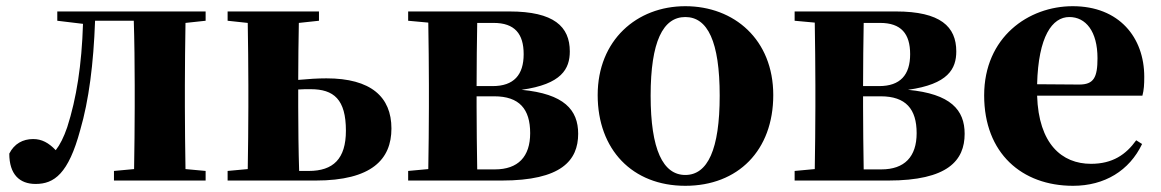

<svg xmlns="http://www.w3.org/2000/svg" viewBox="-20 -583 3749 620"><path d="M644 -516V-546H165V-516L248 -506C244 -374 227 -265 197 -172C186 -140 174 -116 160 -98C137 -122 115 -134 87 -134C54 -134 26 -119 10 -87C10 -20 43 11 95 11C155 11 201 -22 239 -163C267 -259 282 -377 287 -516H412C414 -458 415 -366 415 -308V-238C415 -182 414 -95 413 -37L348 -31V0H644V-31L579 -37C578 -95 577 -182 577 -238V-308C577 -364 578 -451 579 -509Z M946 -31C944 -89 943 -180 943 -238V-294C956 -295 969 -295 983 -295C1058 -295 1097 -262 1097 -161C1097 -70 1056 -31 977 -31ZM1010 -516V-546H715V-516L780 -509C781 -451 782 -364 782 -308V-238C782 -182 781 -95 780 -37L715 -31V0H999C1181 0 1244 -69 1244 -168C1244 -270 1178 -330 1034 -330C1006 -330 975 -328 943 -325C943 -381 944 -457 945 -509Z M1521 -36C1520 -94 1519 -181 1519 -238V-272H1576C1657 -272 1692 -231 1692 -153C1692 -77 1653 -36 1578 -36ZM1574 -509C1642 -509 1671 -474 1671 -408C1671 -341 1639 -305 1571 -305H1519C1519 -372 1520 -454 1521 -509ZM1298 -546V-516L1363 -510C1364 -451 1365 -364 1365 -308V-238C1365 -182 1364 -95 1363 -37L1298 -31V0H1600C1793 0 1847 -65 1847 -151C1847 -228 1802 -280 1664 -293C1794 -311 1820 -361 1820 -417C1820 -497 1769 -546 1625 -546Z M2193 17C2363 17 2477 -97 2477 -276C2477 -455 2351 -563 2193 -563C2036 -563 1910 -453 1910 -276C1910 -100 2022 17 2193 17ZM2193 -18C2121 -18 2081 -100 2081 -274C2081 -449 2121 -528 2193 -528C2265 -528 2304 -449 2304 -274C2304 -100 2265 -18 2193 -18Z M2769 -36C2768 -94 2767 -181 2767 -238V-272H2824C2905 -272 2940 -231 2940 -153C2940 -77 2901 -36 2826 -36ZM2822 -509C2890 -509 2919 -474 2919 -408C2919 -341 2887 -305 2819 -305H2767C2767 -372 2768 -454 2769 -509ZM2546 -546V-516L2611 -510C2612 -451 2613 -364 2613 -308V-238C2613 -182 2612 -95 2611 -37L2546 -31V0H2848C3041 0 3095 -65 3095 -151C3095 -228 3050 -280 2912 -293C3042 -311 3068 -361 3068 -417C3068 -497 3017 -546 2873 -546Z M3329 -311C3333 -466 3378 -528 3433 -528C3486 -528 3524 -482 3524 -395C3524 -333 3512 -310 3465 -310ZM3649 -130C3616 -84 3573 -54 3503 -54C3409 -54 3334 -118 3329 -274H3669C3674 -293 3675 -310 3675 -335C3675 -462 3594 -563 3444 -563C3301 -563 3158 -463 3158 -275C3158 -88 3280 17 3445 17C3547 17 3627 -32 3668 -118Z"/></svg>

Font: Noto Serif TC Black
Style: Regular
Weight: 900
Version: Version 1.001;PS 1.001;hotconv 16.6.54;makeotf.lib2.5.65590